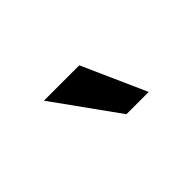

<svg xmlns="http://www.w3.org/2000/svg" viewBox="-31 -762 311 311"><g transform="rotate(-45 125.0 -606.0)"><path d="M139 -551 60 -661H141L190 -551Z"/></g></svg>

Font: Ojuju SemiBold
Style: Regular
Weight: 600
Designer: Chisaokwu Joboson, Mirko Velimirovic
Foundry: Udi Foundry
Version: Version 1.000